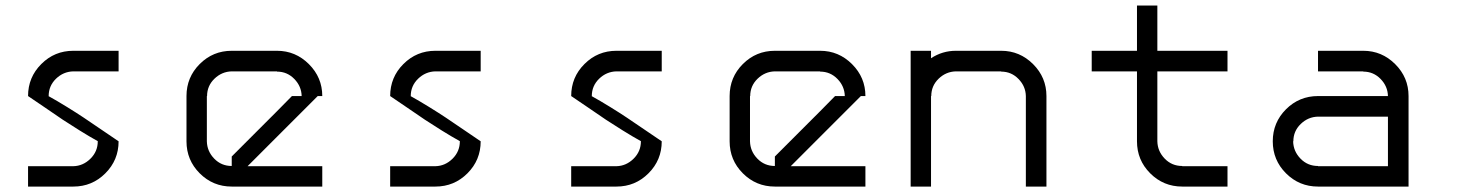

<svg xmlns="http://www.w3.org/2000/svg" viewBox="-20 -687 5373 707"><path d="M250 -75Q285.8 -75.8 312.9 -102.5Q340 -129.2 340 -166.7H340.8Q309.2 -184.2 272.5 -207.1Q235.8 -230 211.2 -246.2Q186.7 -262.5 144.6 -291.7Q102.5 -320.8 83.3 -333.3Q83.3 -402.5 132.1 -451.2Q180.8 -500 250 -500H416.7V-424.2H250Q213.3 -423.3 186.2 -397.1Q159.2 -370.8 159.2 -333.3H158.3Q190 -315.8 227.1 -292.9Q264.2 -270 288.3 -253.8Q312.5 -237.5 355.4 -208.3Q398.3 -179.2 416.7 -166.7Q416.7 -97.5 367.9 -48.8Q319.2 0 250 0H83.3V-75Z M891.7 -75H1166.7V0H833.3Q764.2 0 715.4 -48.8Q666.7 -97.5 666.7 -166.7V-333.3Q666.7 -402.5 715.4 -451.2Q764.2 -500 833.3 -500H1000Q1068.3 -500 1117.5 -450.8Q1166.7 -401.7 1166.7 -333.3H1150L983.3 -166.7ZM833.3 -75.8V-110.8Q863.3 -140.8 1000 -277.5L1055 -333.3H1090.8Q1090 -369.2 1063.8 -396.2Q1037.5 -423.3 1000 -423.3V-424.2H833.3Q796.7 -423.3 769.6 -397.1Q742.5 -370.8 742.5 -333.3H741.7V-166.7Q742.5 -130 768.8 -102.9Q795 -75.8 833.3 -75.8Z M1583.3 -75Q1619.2 -75.8 1646.3 -102.5Q1673.3 -129.2 1673.3 -166.7H1674.2Q1642.5 -184.2 1605.8 -207.1Q1569.2 -230 1544.6 -246.2Q1520 -262.5 1477.9 -291.7Q1435.8 -320.8 1416.7 -333.3Q1416.7 -402.5 1465.4 -451.2Q1514.2 -500 1583.3 -500H1750V-424.2H1583.3Q1546.7 -423.3 1519.6 -397.1Q1492.5 -370.8 1492.5 -333.3H1491.7Q1523.3 -315.8 1560.4 -292.9Q1597.5 -270 1621.7 -253.8Q1645.8 -237.5 1688.8 -208.3Q1731.7 -179.2 1750 -166.7Q1750 -97.5 1701.3 -48.8Q1652.5 0 1583.3 0H1416.7V-75Z M2250 -75Q2285.8 -75.8 2312.9 -102.5Q2340 -129.2 2340 -166.7H2340.8Q2309.2 -184.2 2272.5 -207.1Q2235.8 -230 2211.2 -246.2Q2186.7 -262.5 2144.6 -291.7Q2102.5 -320.8 2083.3 -333.3Q2083.3 -402.5 2132.1 -451.2Q2180.8 -500 2250 -500H2416.7V-424.2H2250Q2213.3 -423.3 2186.2 -397.1Q2159.2 -370.8 2159.2 -333.3H2158.3Q2190 -315.8 2227.1 -292.9Q2264.2 -270 2288.3 -253.8Q2312.5 -237.5 2355.4 -208.3Q2398.3 -179.2 2416.7 -166.7Q2416.7 -97.5 2367.9 -48.8Q2319.2 0 2250 0H2083.3V-75Z M2891.7 -75H3166.7V0H2833.3Q2764.2 0 2715.4 -48.8Q2666.7 -97.5 2666.7 -166.7V-333.3Q2666.7 -402.5 2715.4 -451.2Q2764.2 -500 2833.3 -500H3000Q3068.3 -500 3117.5 -450.8Q3166.7 -401.7 3166.7 -333.3H3150L2983.3 -166.7ZM2833.3 -75.8V-110.8Q2863.3 -140.8 3000 -277.5L3055 -333.3H3090.8Q3090 -369.2 3063.8 -396.2Q3037.5 -423.3 3000 -423.3V-424.2H2833.3Q2796.7 -423.3 2769.6 -397.1Q2742.5 -370.8 2742.5 -333.3H2741.7V-166.7Q2742.5 -130 2768.8 -102.9Q2795 -75.8 2833.3 -75.8Z M3408.3 0H3333.3V-500H3408.3V-472.5Q3450 -500 3500 -500H3666.7Q3735 -500 3784.2 -450.8Q3833.3 -401.7 3833.3 -333.3V0H3757.5V-333.3Q3756.7 -369.2 3730.4 -396.2Q3704.2 -423.3 3666.7 -423.3V-424.2H3500Q3463.3 -423.3 3436.2 -397.1Q3409.2 -370.8 3409.2 -333.3H3408.3Z M4333.3 0Q4264.2 0 4215.4 -48.8Q4166.7 -97.5 4166.7 -166.7V-424.2H4000V-500H4166.7V-666.7H4241.7V-500H4500V-424.2H4241.7V-166.7Q4242.5 -130 4268.8 -102.9Q4295 -75.8 4333.3 -75.8V-75H4500V0Z M5166.7 0H4833.3Q4764.2 0 4715.4 -48.8Q4666.7 -97.5 4666.7 -166.7Q4666.7 -235.8 4715.4 -284.6Q4764.2 -333.3 4833.3 -333.3H5090.8Q5090 -369.2 5063.8 -396.2Q5037.5 -423.3 5000 -423.3V-424.2H4833.3V-500H5000Q5068.3 -500 5117.5 -450.8Q5166.7 -401.7 5166.7 -333.3ZM5090.8 -75V-257.5H4833.3Q4796.7 -256.7 4769.6 -230.4Q4742.5 -204.2 4742.5 -166.7H4741.7Q4742.5 -130 4768.8 -102.9Q4795 -75.8 4833.3 -75.8V-75Z"/></svg>

Font: 0xA000-Squareish-Mono
Style: Squareish-Mono
Weight: 400
Version: Version 0.1